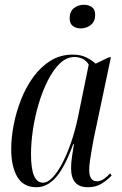

<svg xmlns="http://www.w3.org/2000/svg" viewBox="-20 -775 512 805"><path d="M133 10Q78 10 52.5 -33.5Q27 -77 27 -150Q27 -198 37.5 -252Q48 -306 68.5 -358Q89 -410 120 -452.5Q151 -495 192 -520.5Q233 -546 285 -546Q319 -546 342.5 -534Q366 -522 381 -508L437 -535H445L373 -194Q370 -177 365.5 -152.5Q361 -128 357.5 -104Q354 -80 354 -63Q354 -15 386 -15Q400 -15 413.5 -23.5Q427 -32 442 -48L448 -39Q431 -21 407 -5.5Q383 10 348 10Q278 10 278 -70Q278 -94 282 -119Q286 -144 290 -171H287Q252 -74 215 -32Q178 10 133 10ZM160 -9Q180 -9 201.5 -32Q223 -55 243 -94Q263 -133 279.5 -182Q296 -231 307 -284L352 -504Q342 -521 326 -528.5Q310 -536 293 -536Q259 -536 231 -509Q203 -482 180.5 -437.5Q158 -393 142 -339Q126 -285 118 -230.5Q110 -176 110 -130Q110 -66 123 -37.5Q136 -9 160 -9ZM318 -656Q299 -656 285.5 -666Q272 -676 272 -698Q272 -727 290 -741Q308 -755 332 -755Q351 -755 365 -745.5Q379 -736 379 -713Q379 -685 361 -670.5Q343 -656 318 -656Z"/></svg>

Font: Noto Serif Display ExtraCondensed
Style: Italic
Weight: 400
Width: 2
Italic angle: -12°
Designer: Monotype Design Team
Foundry: Monotype Imaging Inc.
Version: Version 2.009